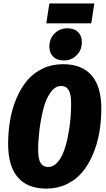

<svg xmlns="http://www.w3.org/2000/svg" viewBox="-20 -1090 620 1128"><path d="M516.1 -953.1H252L270 -1069.8H534.2ZM355 -734.9Q314.5 -734.9 292.2 -757.1Q270 -779.3 270 -815.9Q270 -862.8 300.5 -893.3Q331.1 -923.8 376 -923.8Q416.5 -923.8 438.7 -901.6Q460.9 -879.4 460.9 -842.8Q460.9 -795.9 430.4 -765.4Q399.9 -734.9 355 -734.9ZM350.1 -712.9Q460.9 -712.9 518.1 -647.2Q575.2 -581.5 575.2 -451.2Q575.2 -377.4 563.2 -310.1Q551.3 -242.7 525.6 -182.4Q500 -122.1 462.9 -77.9Q425.8 -33.7 371.6 -7.8Q317.4 18.1 252 18.1Q141.6 18.1 84.7 -48.1Q27.8 -114.3 27.8 -244.1Q27.8 -317.4 39.6 -384.8Q51.3 -452.1 76.7 -512.2Q102.1 -572.3 139.2 -616.7Q176.3 -661.1 230.5 -687Q284.7 -712.9 350.1 -712.9ZM338.9 -585Q303.7 -585 276.1 -545.7Q248.5 -506.3 233.6 -445.8Q218.8 -385.3 211.4 -324.2Q204.1 -263.2 204.1 -208Q204.1 -155.3 218.8 -132.1Q233.4 -108.9 263.2 -108.9Q292.5 -108.9 316.2 -134.8Q339.8 -160.6 354.7 -200.7Q369.6 -240.7 379.6 -291.7Q389.6 -342.8 393.8 -390.6Q397.9 -438.5 397.9 -482.9Q397.9 -536.6 383.3 -560.8Q368.7 -585 338.9 -585Z"/></svg>

Font: Fira Sans Compressed ExtraBold
Style: Italic
Weight: 800
Width: 3
Italic angle: -8°
Designer: Carrois Corporate & Edenspiekermann AG
Foundry: Carrois Corporate GbR & Edenspiekermann AG
Version: Version 4.203;PS 004.203;hotconv 1.0.88;makeotf.lib2.5.64775